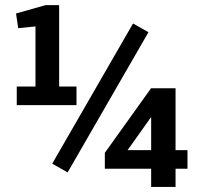

<svg xmlns="http://www.w3.org/2000/svg" viewBox="-20 -741 808 761"><path d="M675.8 -146H723.1V-72.3H675.8V0H579.1V-72.3H395.5V-135.3L578.6 -391.1H675.8ZM46.4 -397.9H120.6V-636.2L52.2 -629.4L43.5 -687.5L160.6 -720.7H214.4V-397.9H283.2V-324.2H46.4ZM485.8 -146H579.1V-277.3ZM248 -57.6 187 -92.3 507.3 -647.9 568.4 -613.3Z"/></svg>

Font: Ufes Sans SemiBold
Style: Regular
Weight: 600
Designer: Ricardo Esteves & Filipe Motta
Foundry: ProDesignUfes - Ricardo Esteves, Filipe Motta (This is a derivative work, based on Roboto family, by Christian Robertson
Version: Version 2.0